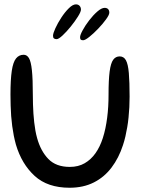

<svg xmlns="http://www.w3.org/2000/svg" viewBox="-20 -843 666 880"><path d="M299 17.5Q198 17.5 138.8 -36.8Q79.5 -91 53 -180Q47.5 -200 43.2 -221.2Q39 -242.5 36 -265Q33 -287.5 31.2 -311Q29.5 -334.5 28.8 -359Q28 -383.5 28 -409Q28 -478.5 34 -518.5Q40 -558.5 53.5 -575.2Q67 -592 88.5 -592Q103.5 -592 112.8 -576.5Q122 -561 126.2 -521Q130.5 -481 130.5 -407.5Q130.5 -386 131.2 -364.2Q132 -342.5 133.2 -322.2Q134.5 -302 136.8 -282.5Q139 -263 142.2 -244.8Q145.5 -226.5 150 -210.5Q166.5 -150.5 201.8 -114.2Q237 -78 300 -78Q339 -78 368 -94.8Q397 -111.5 417.8 -141Q438.5 -170.5 451 -209.5Q458 -231 463 -254.8Q468 -278.5 471.2 -303.8Q474.5 -329 476 -355.5Q477.5 -382 477.5 -409Q477.5 -477 482.5 -515.2Q487.5 -553.5 498.8 -569Q510 -584.5 528.5 -584.5Q547.5 -584.5 557.2 -566.8Q567 -549 570.5 -508.2Q574 -467.5 574 -400Q574 -375.5 572.8 -351.8Q571.5 -328 569.2 -305Q567 -282 563.2 -260.2Q559.5 -238.5 554.8 -217.8Q550 -197 543.5 -177.5Q524.5 -119 491.2 -75Q458 -31 410 -6.8Q362 17.5 299 17.5ZM239.5 -663.5Q232 -663.5 227.5 -666.8Q223 -670 223 -679Q223 -690 233.8 -713.5Q244.5 -737 261 -762.2Q277.5 -787.5 295.5 -805.2Q313.5 -823 328 -823Q338.5 -823 344.8 -816.2Q351 -809.5 351 -799Q351 -789 337.2 -767Q323.5 -745 304.2 -721.2Q285 -697.5 266.8 -680.5Q248.5 -663.5 239.5 -663.5ZM361 -658.5Q354 -658.5 350.5 -661.2Q347 -664 347 -672.5Q347 -682.5 358.8 -704.2Q370.5 -726 388.8 -749.8Q407 -773.5 426.2 -790.2Q445.5 -807 459.5 -807Q470 -807 475.5 -801.2Q481 -795.5 481 -785Q481 -775 466.2 -754.5Q451.5 -734 430.2 -711.8Q409 -689.5 389.5 -674Q370 -658.5 361 -658.5Z"/></svg>

Font: Gluten Light
Style: Regular
Weight: 300
Designer: Tyler Finck
Foundry: Etcetera Type Company
Version: Version 1.300